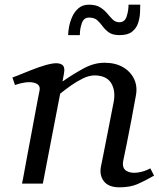

<svg xmlns="http://www.w3.org/2000/svg" viewBox="-20 -784 678 820"><path d="M74 0Q77 -12 82.5 -43.5Q88 -75 96 -117Q104 -159 112.5 -204.5Q121 -250 128.5 -290.5Q136 -331 141.5 -360Q147 -389 149 -398Q154 -424 124 -431Q94 -438 44 -421L33 -453Q53 -460 83 -472.5Q113 -485 145 -496.5Q177 -508 203.5 -512.5Q230 -517 244.5 -508Q259 -499 253 -469Q250 -455 247 -436Q290 -466 335.5 -491Q381 -516 426 -516Q473 -516 505.5 -497Q538 -478 553 -446Q568 -414 560 -374Q552 -328 541.5 -273.5Q531 -219 521.5 -171Q512 -123 506 -96Q501 -66 519.5 -54.5Q538 -43 567.5 -47Q597 -51 622 -65L638 -34Q600 -12 568 2Q536 16 490 16Q444 16 424 -9.5Q404 -35 411 -72Q414 -87 420 -116.5Q426 -146 433 -182.5Q440 -219 447 -254Q454 -289 459 -315.5Q464 -342 466 -351Q474 -398 454.5 -429.5Q435 -461 385 -462Q361 -462 335 -449.5Q309 -437 283.5 -419Q258 -401 237 -384Q222 -308 203 -208Q184 -108 163 0ZM271 -634Q271 -648 275 -669.5Q279 -691 288.5 -712.5Q298 -734 315.5 -749Q333 -764 360 -764Q390 -764 408 -752.5Q426 -741 438 -726.5Q450 -712 461.5 -700.5Q473 -689 490 -689Q513 -689 521 -714Q529 -739 529 -764H579Q579 -751 578 -729.5Q577 -708 570 -686Q563 -664 544.5 -649Q526 -634 491 -634Q461 -634 445 -645.5Q429 -657 418.5 -671.5Q408 -686 395.5 -697.5Q383 -709 360 -709Q338 -709 329.5 -685Q321 -661 321 -634Z"/></svg>

Font: Wittgenstein-Italic Regular
Style: Italic
Weight: 400
Italic angle: -11°
Designer: Jörg Drees
Foundry: Jörg Drees
Version: Version 1.000; ttfautohint (v1.8.4.7-5d5b)